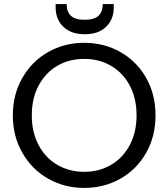

<svg xmlns="http://www.w3.org/2000/svg" viewBox="-20 -915 826 942"><path d="M393 7Q296 7 216 -38.5Q136 -84 89.5 -165.5Q43 -247 43 -349Q43 -451 89.5 -532.5Q136 -614 216 -659.5Q296 -705 393 -705Q491 -705 571 -659.5Q651 -614 697 -533Q743 -452 743 -349Q743 -246 697 -165Q651 -84 571 -38.5Q491 7 393 7ZM393 -72Q466 -72 524.5 -106Q583 -140 616.5 -203Q650 -266 650 -349Q650 -433 616.5 -495.5Q583 -558 525 -592Q467 -626 393 -626Q319 -626 261 -592Q203 -558 169.5 -495.5Q136 -433 136 -349Q136 -266 169.5 -203Q203 -140 261.5 -106Q320 -72 393 -72ZM538 -877Q538 -820 500.5 -783.5Q463 -747 396 -747Q329 -747 291 -783.5Q253 -820 253 -878V-895H307Q307 -857 328 -837.5Q349 -818 396 -818Q442 -818 463 -837.5Q484 -857 484 -895H538Z"/></svg>

Font: MSTAGE
Style: Regular
Weight: 400
Designer: Ninad Kale (Devanagari), Jonny Pinhorn (Latin)
Foundry: Indian Type Foundry
Version: 4.004